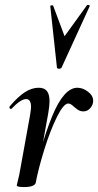

<svg xmlns="http://www.w3.org/2000/svg" viewBox="-20 -751 398 779"><path d="M294 -395Q316 -395 337 -379Q358 -363 358 -342Q358 -326 346.5 -312.5Q335 -299 318 -299Q308 -299 300.5 -303Q293 -307 288 -311.5Q283 -316 281 -317Q267 -331 257 -331Q238 -331 211 -276.5Q184 -222 160 -145Q136 -68 125 -10L115 -11Q144 -163 191.5 -279Q239 -395 294 -395ZM48 1 53 -20Q55 -28 58 -41.5Q61 -55 64 -74L102 -284Q106 -310 106 -317Q106 -349 86 -349Q64 -349 27 -310Q26 -309 24 -309Q21 -309 19 -312.5Q17 -316 19 -319Q53 -359 81 -377Q109 -395 137 -395Q160 -395 170.5 -381.5Q181 -368 181 -340Q181 -323 176 -293L125 -10Q124 -2 112 3Q100 8 78 8Q48 8 48 1ZM196 -727 242 -604 333 -730Q334 -731 337 -731Q340 -731 342.5 -729.5Q345 -728 344 -726L230 -477Q227 -472 219 -472Q216 -472 213.5 -473.5Q211 -475 211 -477L184 -726Q184 -729 189.5 -729.5Q195 -730 196 -727Z"/></svg>

Font: Cormorant Infant SemiBold
Style: Italic
Weight: 600
Italic angle: -10°
Designer: Christian Thalmann (Catharsis Fonts)
Foundry: Catharsis Fonts
Version: Version 4.000